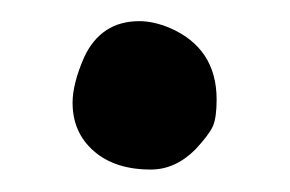

<svg xmlns="http://www.w3.org/2000/svg" viewBox="-20 -167 267 177"><path d="M57.6 -114.3Q73.2 -147.5 108.4 -147.5Q121.1 -147.5 135.7 -141.6Q179.7 -123 179.7 -75.2Q179.7 -58.6 176.3 -50.8Q172.9 -43 160.2 -29.3Q141.6 -10.7 119.1 -10.7Q85.9 -10.7 66.4 -27.8Q46.9 -44.9 46.9 -72.3Q46.9 -89.8 57.6 -114.3Z"/></svg>

Font: sage sans
Style: Regular
Weight: 400
Version: Version 001.032